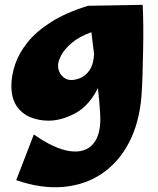

<svg xmlns="http://www.w3.org/2000/svg" viewBox="-20 -485 652 794"><path d="M181 14Q140 14 105 -0.5Q70 -15 48.5 -47Q27 -79 27 -130Q27 -172 42.5 -218.5Q58 -265 94 -310Q130 -355 191.5 -394Q253 -433 344 -461L570 -465Q572 -430 572.5 -382.5Q573 -335 572 -282.5Q571 -230 569.5 -179.5Q568 -129 565 -87Q556 23 513.5 104.5Q471 186 401.5 233Q332 280 241.5 288Q151 296 47 260L120 71Q205 131 269 140Q333 149 366.5 108.5Q400 68 394 -18Q391 -68 385 -121Q348 -47 291 -16.5Q234 14 181 14ZM220 -215Q220 -188 236.5 -171Q253 -154 274 -154Q293 -154 314.5 -163.5Q336 -173 351.5 -196.5Q367 -220 369 -262Q366 -283 363.5 -305Q361 -327 358 -352Q306 -333 276 -307Q246 -281 233 -256Q220 -231 220 -215Z"/></svg>

Font: Marhey ExtraBold
Style: Regular
Weight: 800
Designer: Nur Syamsi & Bustanul Arifin
Foundry: Namelatype
Version: Version 1.000; ttfautohint (v1.8.4.7-5d5b)